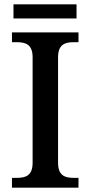

<svg xmlns="http://www.w3.org/2000/svg" viewBox="-20 -863 416 883"><path d="M42 -778H332V-843H42ZM35 0H341V-45H320C280 -45 247 -54 247 -115V-599C247 -660 280 -669 320 -669H341V-714H35V-669H56C97 -669 130 -660 130 -599V-115C130 -54 97 -45 56 -45H35Z"/></svg>

Font: Noto Serif Tamil Medium
Style: Italic
Weight: 500
Italic angle: -12°
Designer: Indian Type Foundry, Tom Grace, and the Monotype Design Team
Foundry: Monotype Imaging Inc.
Version: Version 2.003